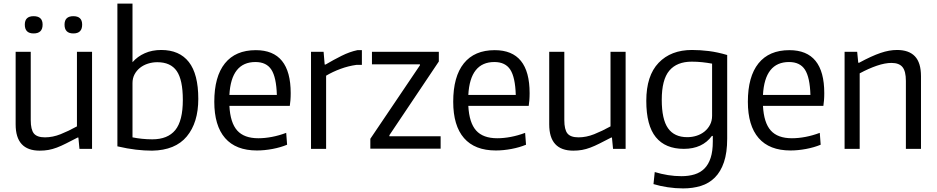

<svg xmlns="http://www.w3.org/2000/svg" viewBox="-20 -828 5211 1068"><path d="M167 -642Q118 -642 118 -691Q118 -738 167 -738Q217 -738 217 -691Q217 -642 167 -642ZM388 -642Q339 -642 339 -691Q339 -738 388 -738Q437 -738 437 -691Q437 -642 388 -642ZM201 10Q67 10 67 -136V-540H151V-160Q151 -107 168.5 -85.5Q186 -64 230 -64Q273 -64 317 -81.5Q361 -99 408 -125V-540H492V0H422L416 -63H412Q375 -44 347.5 -30Q320 -16 296 -7Q272 2 249.5 6Q227 10 201 10Z M826 10Q783 10 736 4.5Q689 -1 633 -14V-808H717V-482Q745 -514 785.5 -532Q826 -550 877 -550Q978 -550 1030.5 -483Q1083 -416 1083 -278Q1083 -146 1019 -69Q955 8 826 10ZM827 -53Q913 -53 955 -104.5Q997 -156 997 -272Q997 -384 963 -433Q929 -482 855 -482Q828 -482 803 -474Q778 -466 759 -451Q740 -436 728.5 -414.5Q717 -393 717 -366V-64Q741 -59 769.5 -56Q798 -53 827 -53Z M1409 9Q1292 9 1232 -60Q1172 -129 1172 -262Q1172 -402 1231 -475.5Q1290 -549 1403 -549Q1597 -549 1597 -310Q1597 -287 1595.5 -270Q1594 -253 1592 -239H1256Q1261 -145 1299.5 -102Q1338 -59 1417 -59Q1453 -59 1492.5 -66.5Q1532 -74 1572 -89L1577 -23Q1541 -8 1496 0.5Q1451 9 1409 9ZM1401 -483Q1266 -483 1256 -300H1520Q1517 -398 1489.5 -440.5Q1462 -483 1401 -483Z M1710 -540H1780L1786 -469H1791Q1835 -495 1880 -517.5Q1925 -540 1968 -549H1993V-467H1962Q1918 -461 1874.5 -445Q1831 -429 1794 -407V0H1710Z M2040 -56 2316 -465V-470H2049V-540H2421V-486L2146 -76V-70H2431V-1H2040Z M2738 9Q2621 9 2561 -60Q2501 -129 2501 -262Q2501 -402 2560 -475.5Q2619 -549 2732 -549Q2926 -549 2926 -310Q2926 -287 2924.5 -270Q2923 -253 2921 -239H2585Q2590 -145 2628.5 -102Q2667 -59 2746 -59Q2782 -59 2821.5 -66.5Q2861 -74 2901 -89L2906 -23Q2870 -8 2825 0.5Q2780 9 2738 9ZM2730 -483Q2595 -483 2585 -300H2849Q2846 -398 2818.5 -440.5Q2791 -483 2730 -483Z M3169 10Q3035 10 3035 -136V-540H3119V-160Q3119 -107 3136.5 -85.5Q3154 -64 3198 -64Q3241 -64 3285 -81.5Q3329 -99 3376 -125V-540H3460V0H3390L3384 -63H3380Q3343 -44 3315.5 -30Q3288 -16 3264 -7Q3240 2 3217.5 6Q3195 10 3169 10Z M3780 220Q3737 220 3694 213.5Q3651 207 3615 196L3622 129Q3658 140 3695.5 146Q3733 152 3771 152Q3811 152 3843.5 142Q3876 132 3898.5 109.5Q3921 87 3933 50Q3945 13 3945 -41V-72H3940Q3887 0 3784 0Q3681 0 3628 -65Q3575 -130 3575 -267Q3575 -407 3643.5 -478.5Q3712 -550 3829 -550Q3875 -550 3923 -544Q3971 -538 4025 -522V-57Q4025 21 4007 74Q3989 127 3956.5 159.5Q3924 192 3879 206Q3834 220 3780 220ZM3803 -65Q3830 -65 3855 -73Q3880 -81 3899 -96.5Q3918 -112 3929.5 -134Q3941 -156 3941 -184V-474Q3914 -479 3886 -482Q3858 -485 3828 -485Q3745 -485 3703 -435Q3661 -385 3661 -273Q3661 -164 3696 -114.5Q3731 -65 3803 -65Z M4377 9Q4260 9 4200 -60Q4140 -129 4140 -262Q4140 -402 4199 -475.5Q4258 -549 4371 -549Q4565 -549 4565 -310Q4565 -287 4563.5 -270Q4562 -253 4560 -239H4224Q4229 -145 4267.5 -102Q4306 -59 4385 -59Q4421 -59 4460.5 -66.5Q4500 -74 4540 -89L4545 -23Q4509 -8 4464 0.5Q4419 9 4377 9ZM4369 -483Q4234 -483 4224 -300H4488Q4485 -398 4457.5 -440.5Q4430 -483 4369 -483Z M4678 -540H4748L4754 -479H4759Q4794 -498 4823.5 -511.5Q4853 -525 4878 -533.5Q4903 -542 4925.5 -546Q4948 -550 4970 -550Q5036 -550 5069.5 -514.5Q5103 -479 5103 -404V0H5019V-378Q5019 -432 5000 -455Q4981 -478 4939 -478Q4903 -478 4857.5 -462.5Q4812 -447 4762 -420V0H4678Z"/></svg>

Font: Encode Sans Narrow
Style: Regular
Weight: 400
Designer: Pablo Impallari, Andres Torresi
Foundry: Pablo Impallari, Andres Torresi
Version: Version 1.000; ttfautohint (v1.00) -l 8 -r 50 -G 200 -x 14 -